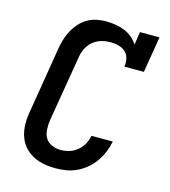

<svg xmlns="http://www.w3.org/2000/svg" viewBox="-111 -832 823 930"><g transform="rotate(15 300.0 -367.5)"><path d="M254 8Q231 8 208 5Q185 2 164.5 -5Q144 -12 126 -24Q108 -36 94 -52.5Q80 -69 71.5 -89Q63 -109 59.5 -131Q56 -153 57 -176Q58 -199 62 -222L117 -557Q121 -580 128 -603.5Q135 -627 147 -649Q159 -671 176 -690Q193 -709 215 -721.5Q237 -734 261 -738.5Q285 -743 308 -743Q332 -743 355.5 -739Q379 -735 400 -726.5Q421 -718 438.5 -703.5Q456 -689 468 -670L478 -735H576L546 -554H448Q452 -574 447.5 -594Q443 -614 429 -627Q415 -640 395 -645.5Q375 -651 355 -651Q340 -651 324.5 -648.5Q309 -646 294.5 -640Q280 -634 267 -623.5Q254 -613 245 -599.5Q236 -586 230.5 -571.5Q225 -557 223 -542L167 -207Q164 -184 165.5 -161Q167 -138 178 -120Q189 -102 210 -93Q231 -84 254 -84Q275 -84 297 -90.5Q319 -97 337 -112Q355 -127 366 -147Q377 -167 381 -189H488Q483 -162 472.5 -136.5Q462 -111 446 -87.5Q430 -64 408 -45Q386 -26 360 -13.5Q334 -1 307 3.5Q280 8 254 8Z"/></g></svg>

Font: Iosevka Curly Slab SmBdExObl
Style: Regular
Weight: 600
Width: 7
Italic angle: -9°
Monospace: yes
Designer: Belleve Invis
Foundry: Belleve Invis
Version: Version 11.1.0; ttfautohint (v1.8.3)